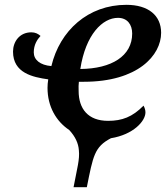

<svg xmlns="http://www.w3.org/2000/svg" viewBox="-20 -566 689 796"><path d="M583 -100C583 -110 580 -119 575 -128C529 -81 486 -65 428 -65C345 -65 306 -115 306 -189C306 -210 305 -208 307 -227H328C552 -227 648 -337 648 -430C648 -502 595 -546 504 -546C345 -546 228 -439 193 -292C146 -296 120 -318 120 -349C120 -380 134 -402 148 -417C138 -426 126 -432 110 -432C60 -432 34 -392 34 -352C34 -263 116 -246 180 -237C178 -222 177 -216 177 -202C177 -124 213 -63 267 -27C292 0 305 28 307 57C311 95 300 130 285 210H340C366 81 371 43 440 7C533 -8 583 -64 583 -100ZM469 -492C508 -492 528 -464 528 -427C528 -334 443 -281 313 -280C335 -423 405 -492 469 -492Z"/></svg>

Font: Noto Serif Semi
Style: Italic
Weight: 600
Italic angle: -12°
Designer: Monotype Design Team
Foundry: Monotype Imaging Inc.
Version: Version 1.901